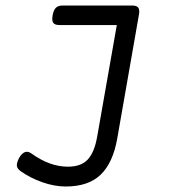

<svg xmlns="http://www.w3.org/2000/svg" viewBox="-20 -471 640 691"><path d="M206.1 -451.2Q189.5 -451.2 181.2 -443.1Q172.9 -435.1 169.4 -416Q166 -397 171.6 -388.9Q177.2 -380.9 193.8 -380.9H400.4L329.6 21.5Q319.8 77.1 295.9 103Q272 128.9 224.1 128.9Q159.2 128.9 93.3 81.5Q68.8 63.5 48.8 97.2Q39.1 116.7 40.8 126.7Q42.5 136.7 54.2 145Q88.4 169.4 132.1 184.8Q175.8 200.2 216.3 200.2Q298.8 200.2 342.8 157.2Q386.7 114.3 401.9 27.8L480 -418Q483.4 -436 477.5 -443.6Q471.7 -451.2 455.1 -451.2Z"/></svg>

Font: Courier Prime Code
Style: Italic
Weight: 400
Italic angle: -10°
Designer: Alan Dague-Greene
Foundry: Quote-Unquote Apps
Version: Version 3.18